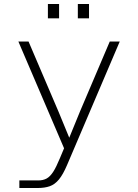

<svg xmlns="http://www.w3.org/2000/svg" viewBox="-20 -752 690 962"><path d="M273 -193 327 -62 381 -194 530 -544H580L316 75Q296 122 275.5 147Q255 172 229.5 181Q204 190 169 190H77V152H172Q196 152 213.5 142.5Q231 133 246.5 109Q262 85 280 41L301 -9L72 -544H123ZM370 -660V-732H426V-660ZM220 -660V-732H276V-660Z"/></svg>

Font: Azeret Mono Thin Thin
Style: Regular
Weight: 250
Version: Version 1.002